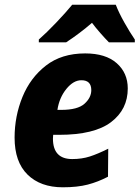

<svg xmlns="http://www.w3.org/2000/svg" viewBox="-20 -786 593 816"><path d="M247 10Q309 10 353 -1.5Q397 -13 439 -35L440 -154Q396 -132 362 -121Q328 -110 287 -110Q205 -110 205 -197Q205 -207 206 -213H231Q381 -213 452 -267Q523 -321 523 -410Q523 -476 476 -517.5Q429 -559 342 -559Q242 -559 175.5 -507.5Q109 -456 75.5 -374Q42 -292 42 -201Q42 -98 97 -44Q152 10 247 10ZM224 -319Q232 -371 262 -408Q292 -445 326 -445Q368 -445 368 -403Q368 -371 339 -345Q310 -319 240 -319ZM145 -606H261Q319 -644 371 -689Q385 -670 406.5 -645.5Q428 -621 443 -606H553V-618Q533 -647 509 -689.5Q485 -732 472 -766H287Q260 -733 218.5 -689.5Q177 -646 145 -618Z"/></svg>

Font: Noto Sans Display Extra
Style: Italic
Weight: 800
Italic angle: -12°
Designer: Monotype Design Team
Foundry: Monotype Imaging Inc.
Version: Version 1.900